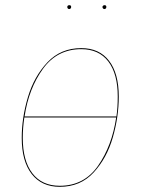

<svg xmlns="http://www.w3.org/2000/svg" viewBox="-20 -713 544 742"><path d="M439 -340Q439 -262 416 -182Q393 -102 342 -46.5Q291 9 211 9Q141 9 102.5 -40.5Q64 -90 64 -180Q64 -258 88 -338Q112 -418 163.5 -472.5Q215 -527 294 -527Q364 -527 401.5 -478Q439 -429 439 -340ZM75 -263H430Q435 -297 435 -340Q435 -428 398.5 -475.5Q362 -523 294 -523Q201 -523 146 -447Q91 -371 75 -263ZM429 -259H74Q68 -219 68 -180Q68 -92 105 -43.5Q142 5 211 5Q305 5 359 -72.5Q413 -150 429 -259ZM240 -686Q240 -689 242 -691Q244 -693 248 -693Q255 -693 255 -686Q255 -683 253 -680.5Q251 -678 247 -678Q244 -678 242 -680.5Q240 -683 240 -686ZM376 -686Q376 -689 378.5 -691Q381 -693 384 -693Q391 -693 391 -686Q391 -683 389 -680.5Q387 -678 384 -678Q380 -678 378 -680.5Q376 -683 376 -686Z"/></svg>

Font: Fira Sans Condensed Four
Style: Italic
Weight: 100
Width: 3
Italic angle: -8°
Designer: bBox Type GmbH & Carrois Corporate GbR & Edenspiekermann AG
Foundry: bBox Type GmbH & Carrois Corporate GbR & Edenspiekermann AG
Version: Version 4.301